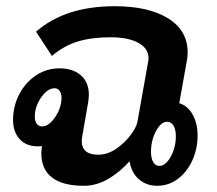

<svg xmlns="http://www.w3.org/2000/svg" viewBox="-20 -588 699 618"><path d="M616 -153Q616 -108 598.5 -70.5Q581 -33 551.5 -11.5Q522 10 486 10Q451 10 427 -11Q403 -32 397 -69Q367 -35 329 -12.5Q291 10 250 10Q182 10 147.5 -16.5Q113 -43 113 -95Q113 -102 115 -118Q111 -117 102 -117Q64 -117 43 -140.5Q22 -164 22 -202Q22 -246 42 -284.5Q62 -323 96 -345.5Q130 -368 171 -368Q215 -368 240.5 -345.5Q266 -323 266 -283Q266 -276 264 -260L245 -151Q243 -139 243 -135Q243 -90 296 -90Q331 -90 363.5 -116Q396 -142 413 -172Q420 -185 422 -194L457 -390Q458 -394 458 -401Q458 -432 425.5 -450Q393 -468 336 -468Q275 -468 230.5 -454.5Q186 -441 147 -408L96 -486Q190 -568 349 -568Q458 -568 521 -529Q584 -490 584 -419Q584 -405 581 -390L557 -256Q585 -247 600.5 -218.5Q616 -190 616 -153ZM178 -274Q178 -287 172 -295.5Q166 -304 156 -304Q133 -304 112.5 -274.5Q92 -245 92 -212Q92 -198 98.5 -189.5Q105 -181 115 -181Q137 -181 157.5 -211Q178 -241 178 -274ZM546 -150Q546 -171 538.5 -183.5Q531 -196 518 -196Q498 -196 482 -166Q466 -136 466 -99Q466 -79 473 -66.5Q480 -54 493 -54Q513 -54 529.5 -83.5Q546 -113 546 -150Z"/></svg>

Font: KoHo
Style: Bold Italic
Weight: 700
Italic angle: -10°
Version: Version 1.000; ttfautohint (v1.6)